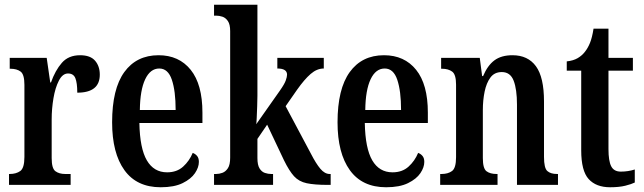

<svg xmlns="http://www.w3.org/2000/svg" viewBox="-20 -780 2715 810"><path d="M18 0V-46H21Q48 -46 65.5 -58.5Q83 -71 83 -118V-422Q83 -466 67 -478Q51 -490 24 -490H21V-536H177L192 -432H195Q213 -483 241 -515Q269 -547 318 -547Q361 -547 381 -524Q401 -501 401 -465Q401 -389 306 -389Q306 -430 298 -450Q290 -470 267 -470Q244 -470 228.5 -440Q213 -410 205.5 -365.5Q198 -321 198 -276V-113Q198 -69 214 -57.5Q230 -46 255 -46H278V0Z M658 10Q557 10 505 -62Q453 -134 453 -264Q453 -405 504.5 -476Q556 -547 649 -547Q735 -547 784.5 -485.5Q834 -424 834 -305V-261H568Q570 -154 599.5 -103.5Q629 -53 685 -53Q726 -53 752.5 -77Q779 -101 793 -135Q804 -131 811.5 -122Q819 -113 819 -97Q819 -74 802.5 -49.5Q786 -25 750.5 -7.5Q715 10 658 10ZM721 -316Q721 -396 705 -443.5Q689 -491 652 -491Q614 -491 592.5 -445.5Q571 -400 570 -316Z M883 0V-46H892Q905 -46 918.5 -51Q932 -56 941.5 -70.5Q951 -85 951 -115V-649Q951 -677 941.5 -691Q932 -705 918.5 -709.5Q905 -714 892 -714H883V-760H1066V-376Q1066 -359 1065 -332Q1064 -305 1063 -282.5Q1062 -260 1061 -256L1161 -398Q1180 -425 1185.5 -440.5Q1191 -456 1191 -465Q1191 -491 1150 -491V-536H1346V-491Q1317 -491 1290.5 -468Q1264 -445 1233 -401L1185 -332L1292 -131Q1313 -90 1331.5 -68Q1350 -46 1371 -46H1375V0H1363Q1307 0 1274 -7Q1241 -14 1220.5 -36.5Q1200 -59 1178 -104L1107 -254L1066 -194V-113Q1066 -84 1075 -69.5Q1084 -55 1097.5 -50.5Q1111 -46 1124 -46H1132V0Z M1609 10Q1508 10 1456 -62Q1404 -134 1404 -264Q1404 -405 1455.5 -476Q1507 -547 1600 -547Q1686 -547 1735.5 -485.5Q1785 -424 1785 -305V-261H1519Q1521 -154 1550.5 -103.5Q1580 -53 1636 -53Q1677 -53 1703.5 -77Q1730 -101 1744 -135Q1755 -131 1762.5 -122Q1770 -113 1770 -97Q1770 -74 1753.5 -49.5Q1737 -25 1701.5 -7.5Q1666 10 1609 10ZM1672 -316Q1672 -396 1656 -443.5Q1640 -491 1603 -491Q1565 -491 1543.5 -445.5Q1522 -400 1521 -316Z M1837 0V-46H1843Q1870 -46 1887 -58.5Q1904 -71 1904 -117V-423Q1904 -466 1887.5 -478Q1871 -490 1845 -490H1841V-536H2004L2014 -459H2018Q2037 -504 2066 -525.5Q2095 -547 2142 -547Q2207 -547 2241 -500.5Q2275 -454 2275 -352V-118Q2275 -71 2289 -58.5Q2303 -46 2330 -46H2334V0H2161V-339Q2161 -403 2147 -439.5Q2133 -476 2097 -476Q2066 -476 2049 -453Q2032 -430 2024.5 -393.5Q2017 -357 2017 -316V-113Q2017 -69 2032.5 -57.5Q2048 -46 2075 -46H2079V0Z M2554 10Q2495 10 2463.5 -24.5Q2432 -59 2432 -146V-482H2371V-521Q2399 -524 2417.5 -535Q2436 -546 2448 -562Q2460 -577 2469 -599Q2478 -621 2484 -659H2547V-536H2650V-482H2547V-151Q2547 -101 2558.5 -78.5Q2570 -56 2599 -56Q2630 -56 2658 -65V-10Q2644 -3 2618 3.5Q2592 10 2554 10Z"/></svg>

Font: Noto Serif Georgian ExtraCondensed SemiBold
Style: Regular
Weight: 600
Width: 2
Designer: Monotype Design Team, Akaki Razmadze
Foundry: Google LLC
Version: Version 2.003; ttfautohint (v1.8.4.7-5d5b)